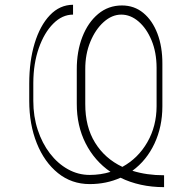

<svg xmlns="http://www.w3.org/2000/svg" viewBox="-20 -760 808 803"><path d="M666.2 -27V22.7Q614.7 22.7 568.9 12.6Q523.1 2.5 484 -16.7Q425.1 9.9 355.1 9.9Q279.5 9.9 222.5 -36Q165.5 -82 133.9 -160.9Q102.3 -239.7 102.3 -338.1V-410.5Q102.3 -504.3 124.8 -578.7Q147.4 -653.1 188.6 -696.4Q229.8 -739.7 285.5 -740.1V-698.9Q240.4 -698.9 202.8 -661.2Q165.1 -623.6 142.4 -559.1Q119.7 -494.7 119.3 -413.4V-338.1Q119.3 -273.1 137.8 -217Q156.2 -160.9 188.6 -118.6Q220.9 -76.3 263.7 -52.4Q306.5 -28.4 355.1 -28.4Q400.6 -28.4 442.1 -41.2Q375.4 -87 338.1 -160.5Q300.8 -234 301.1 -326.7V-468.8Q300.8 -544.7 324.4 -605.5Q348 -666.2 390.6 -701.7Q433.2 -737.2 490.1 -737.2Q541.5 -737.2 579.5 -705.8Q617.5 -674.4 638.5 -619.3Q659.4 -564.3 659.1 -492.9V-315.3Q659.1 -230.1 626.1 -159.6Q593 -89.1 533.7 -45.8Q593.4 -27 666.2 -27ZM491.8 -62.1Q557.5 -98 596.1 -165Q634.6 -231.9 634.9 -315.3V-477.3Q634.6 -541.5 613.8 -591.4Q593 -641.3 559.5 -670.1Q525.9 -698.9 487.2 -698.9Q448.2 -698.9 413.5 -667.8Q378.9 -636.7 357.6 -584.9Q336.3 -533 336.6 -470.2V-325.3Q336.3 -230.1 377.5 -163.4Q418.7 -96.6 491.8 -62.1Z"/></svg>

Font: Inter UI Thin
Style: Regular
Weight: 100
Designer: Rasmus Andersson
Foundry: rsms
Version: 3.2;8d6f07862